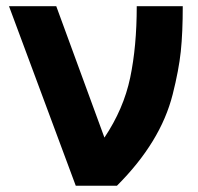

<svg xmlns="http://www.w3.org/2000/svg" viewBox="-20 -595 633 615"><path d="M8.8 -575.2H160.2L314.5 -154.3Q376 -246.1 397 -346.2Q418 -446.3 418 -575.2H565.4Q565.4 -490.2 559.1 -430.2Q552.7 -370.1 533.2 -293Q513.7 -215.8 469.2 -143.1Q424.8 -70.3 354.5 0H222.7Z"/></svg>

Font: Gothic A1 ExtraBold
Style: Regular
Weight: 800
Designer: HanYang I&C Co.,Ltd.
Foundry: HanYang I&C Co.,Ltd.
Version: Version 2.50